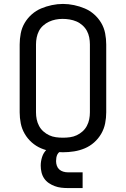

<svg xmlns="http://www.w3.org/2000/svg" viewBox="-20 -766 640 976"><path d="M300 8Q272 8 243.5 3.5Q215 -1 189 -12Q163 -23 141.5 -42Q120 -61 105.5 -86Q91 -111 85.5 -139Q80 -167 80 -195V-540Q80 -568 85.5 -596.5Q91 -625 105.5 -649.5Q120 -674 141.5 -693Q163 -712 189 -723Q215 -734 243.5 -740Q272 -746 300 -746Q328 -746 356.5 -740Q385 -734 411 -723Q437 -712 458.5 -693Q480 -674 494.5 -649.5Q509 -625 514.5 -596.5Q520 -568 520 -540V-195Q520 -167 514.5 -139Q509 -111 494.5 -86Q480 -61 458.5 -42Q437 -23 411 -12Q385 -1 356.5 3.5Q328 8 300 8ZM300 -66Q318 -66 336 -68.5Q354 -71 370 -78.5Q386 -86 399.5 -98Q413 -110 421.5 -126Q430 -142 433.5 -159.5Q437 -177 437 -195V-540Q437 -558 433.5 -576Q430 -594 421.5 -609.5Q413 -625 399 -637.5Q385 -650 368.5 -657Q352 -664 334 -667Q316 -670 298 -670Q280 -670 262.5 -666.5Q245 -663 229 -655.5Q213 -648 199.5 -636Q186 -624 178 -608.5Q170 -593 166.5 -575.5Q163 -558 163 -540V-195Q163 -177 166.5 -159.5Q170 -142 178.5 -126Q187 -110 200.5 -98Q214 -86 230 -78.5Q246 -71 264 -68.5Q282 -66 300 -66ZM325 190Q308 190 291 188Q274 186 258 180Q242 174 228 164.5Q214 155 204.5 141Q195 127 191 110Q187 93 187 76Q187 54 194 32Q201 10 217.5 -6Q234 -22 256 -28.5Q278 -35 300 -35V0Q291 0 283.5 5.5Q276 11 272 18.5Q268 26 266.5 35Q265 44 265 53Q265 65 269 76.5Q273 88 281.5 95.5Q290 103 301.5 106.5Q313 110 325 110H400V190Z"/></svg>

Font: Zed Sans Extended
Style: Regular
Weight: 400
Width: 7
Designer: Belleve Invis
Foundry: Belleve Invis
Version: Version 1.0.0; ttfautohint (v1.8.4)